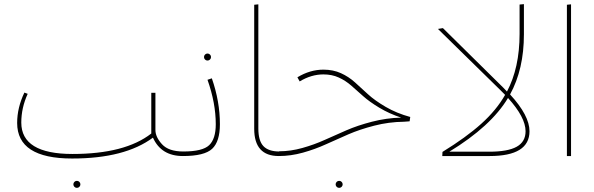

<svg xmlns="http://www.w3.org/2000/svg" viewBox="-20 -755 2876 929"><path d="M867 -22 879 -12 865 0Q760 0 720 -89Q584 12 329 12Q63 12 63 -160Q63 -234 98 -307L114 -301Q83 -233 83 -162Q83 -10 331 -10Q585 -10 712 -109V-306H732V-126Q732 -92 764 -57Q796 -22 867 -22ZM340 125Q345 120 352 120Q359 120 364 125Q369 130 369 137Q369 144 364 149Q359 154 352 154Q345 154 340 149Q335 144 335 137Q335 130 340 125Z M996 -467Q991 -462 984 -462Q977 -462 972 -467Q967 -472 967 -479Q967 -486 972 -491Q977 -496 984 -496Q991 -496 996 -491Q1001 -486 1001 -479Q1001 -472 996 -467ZM867 -22Q960 -22 992 -52.5Q1024 -83 1024 -154Q1024 -256 984 -369L1005 -376Q1044 -264 1044 -154Q1044 -70 1006.5 -35Q969 0 865 0L850 -11Z M1210 -132V-732L1230 -734V-133Q1230 -74 1254.5 -48Q1279 -22 1332 -22L1344 -11L1329 0Q1210 0 1210 -132Z M1545 -418Q1592 -418 1629.5 -401Q1667 -384 1697.5 -356.5Q1728 -329 1760.5 -299Q1793 -269 1846 -238Q1899 -207 1965 -189L1962 -168L1935 -166Q1861 -165 1791 -147Q1721 -129 1665.5 -105Q1610 -81 1557.5 -57Q1505 -33 1446 -16.5Q1387 0 1329 0L1314 -12L1331 -23Q1386 -23 1443 -39Q1500 -55 1551 -78Q1602 -101 1656 -124.5Q1710 -148 1779.5 -166Q1849 -184 1921 -186Q1863 -205 1815 -234Q1767 -263 1737.5 -289.5Q1708 -316 1680 -340.5Q1652 -365 1619 -380Q1586 -395 1545 -395Q1486 -395 1430 -361L1419 -381Q1480 -418 1545 -418ZM1609 125Q1614 120 1621 120Q1628 120 1633 125Q1638 130 1638 137Q1638 144 1633 149Q1628 154 1621 154Q1614 154 1609 149Q1604 144 1604 137Q1604 130 1609 125Z M2448 -298Q2542 -196 2542 -120Q2542 0 2349 0H2120L2121 -20Q2235 -90 2308.5 -156Q2382 -222 2424 -296L2400 -320L2099 -615L2123 -619L2415 -331Q2430 -316 2433 -312Q2494 -427 2494 -591V-733L2515 -735V-589Q2515 -420 2448 -298ZM2347 -21Q2437 -21 2480 -45Q2523 -69 2523 -120Q2523 -187 2438 -281Q2356 -144 2154 -21Z M2743 0H2723V-732L2743 -734Z"/></svg>

Font: FiraGO Thin
Style: Regular
Weight: 100
Designer: bBox Type
Foundry: bBox Type GmbH
Version: Version 1.001;PS 001.001;hotconv 1.0.88;makeotf.lib2.5.64775